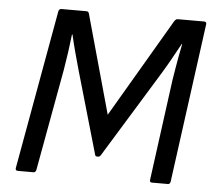

<svg xmlns="http://www.w3.org/2000/svg" viewBox="-49 -708 852 762"><g transform="rotate(5 377.0 -327.5)"><path d="M49 0Q39 0 40 -10L154 -645Q157 -655 165 -655H265Q270 -655 272.5 -652.5Q275 -650 276 -645L385 -253L615 -645Q621 -655 629 -655H734Q744 -655 743 -645L657 -10Q655 0 647 0H583Q574 0 575 -10L629 -412Q633 -437 637 -461Q641 -485 645.5 -509.5Q650 -534 655 -558H653Q633 -521 612.5 -485Q592 -449 569 -412L372 -91Q368 -84 361 -84H358Q350 -84 349 -91L255 -417Q245 -452 235.5 -487.5Q226 -523 218 -558H216Q212 -523 207 -487Q202 -451 196 -416L122 -10Q119 0 112 0Z"/></g></svg>

Font: Sofia Sans Hairline
Style: Italic
Weight: 1
Italic angle: -9°
Designer: Botio Nikoltchev, Ani Petrova
Foundry: lettersoup
Version: Version 4.102